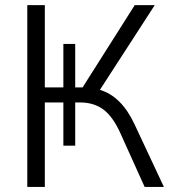

<svg xmlns="http://www.w3.org/2000/svg" viewBox="-20 -739 682 759"><path d="M87.9 0V-718.8H157.2V-393.6H230.5V-565.4H277.3V-393.6H306.6L512.7 -718.8H591.8L375 -383.8Q460 -358.4 511.7 -248L627.9 0H551.8L456.1 -211.9Q426.8 -277.3 389.2 -305.7Q351.6 -334 295.9 -334H277.3V-163.1H230.5V-334H157.2V0Z"/></svg>

Font: Min Sans Light
Style: Regular
Weight: 300
Designer: Jinseong-Kim, NotoSansCJK, Nunito
Foundry: Jinseong-Kim
Version: Version 1.400;Glyphs 3.1.2 (3151)